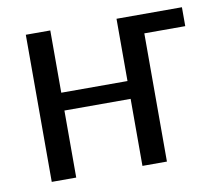

<svg xmlns="http://www.w3.org/2000/svg" viewBox="-64 -603 776 679"><g transform="rotate(-10 324.0 -264.0)"><path d="M157.2 -240.7V0H69.3V-528.3H157.2V-304.7H395V-528.3H629.9V-460.4H482.9V0H395V-240.7Z"/></g></svg>

Font: Arimo Nerd Font
Style: Regular
Weight: 400
Designer: Steve Matteson
Foundry: Monotype Imaging Inc.
Version: Version 1.33;Nerd Fonts 3.2.1